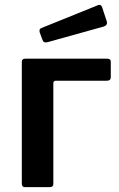

<svg xmlns="http://www.w3.org/2000/svg" viewBox="-20 -772 492 792"><path d="M83 0Q70 0 70 -15V-517Q70 -530 85 -530H422Q437 -530 437 -517V-454Q437 -439 421 -439H210Q200 -439 200 -428V-13Q200 0 185 0ZM401 -743 420 -685Q426 -668 406 -662L176 -598Q167 -596 162.5 -598Q158 -600 155 -608L144 -638Q140 -652 150 -656L385 -751Q396 -755 401 -743Z"/></svg>

Font: Libre Franklin SemiBold
Style: Regular
Weight: 600
Designer: Pablo Impallari, Rodrigo Fuenzalida, Nhung Nguyen
Foundry: Impallari Type
Version: Version 3.000